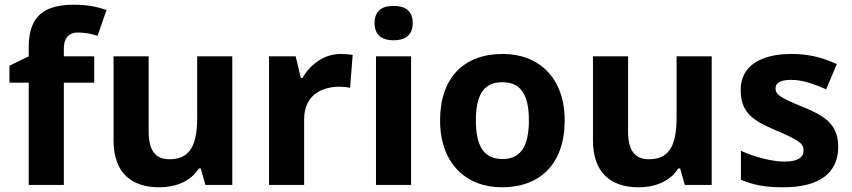

<svg xmlns="http://www.w3.org/2000/svg" viewBox="-20 -878 3616 815"><path d="M380 -527V-639H251V-673C251 -712 269 -740 311 -740C345 -740 371 -733 394 -726L432 -835C402 -847 353 -858 295 -858C177 -858 102 -818 102 -679V-639L20 -599V-527H102V-93H251V-527Z M966 -639H817V-382C817 -266 790 -202 699 -202C638 -202 611 -242 611 -320V-639H462V-283C462 -143 539 -83 656 -83C724 -83 789 -107 824 -163H832L852 -93H966Z M1427 -649C1354 -649 1296 -603 1264 -547H1257L1235 -639H1122V-93H1271V-371C1271 -474 1345 -510 1422 -510C1435 -510 1456 -508 1466 -505L1477 -645C1465 -647 1442 -649 1427 -649Z M1651 -853C1606 -853 1570 -836 1570 -780C1570 -725 1606 -707 1651 -707C1695 -707 1732 -725 1732 -780C1732 -836 1695 -853 1651 -853ZM1725 -639H1576V-93H1725Z M2377 -367C2377 -548 2267 -649 2114 -649C1949 -649 1848 -548 1848 -367C1848 -185 1958 -83 2111 -83C2275 -83 2377 -185 2377 -367ZM2000 -367C2000 -475 2033 -529 2112 -529C2192 -529 2225 -475 2225 -367C2225 -259 2192 -203 2113 -203C2033 -203 2000 -259 2000 -367Z M3001 -639H2852V-382C2852 -266 2825 -202 2734 -202C2673 -202 2646 -242 2646 -320V-639H2497V-283C2497 -143 2574 -83 2691 -83C2759 -83 2824 -107 2859 -163H2867L2887 -93H3001Z M3538 -255C3538 -352 3479 -387 3386 -425C3290 -464 3272 -477 3272 -503C3272 -527 3294 -539 3338 -539C3387 -539 3433 -522 3487 -499L3532 -606C3467 -636 3408 -649 3340 -649C3209 -649 3124 -598 3124 -497C3124 -404 3170 -368 3273 -325C3379 -280 3391 -266 3391 -239C3391 -211 3368 -192 3310 -192C3258 -192 3184 -211 3125 -238V-115C3180 -92 3229 -83 3305 -83C3459 -83 3538 -144 3538 -255Z"/></svg>

Font: Noto Sans Telugu UI
Style: Bold
Weight: 700
Designer: Jelle Bosma - Monotype Design Team
Foundry: Monotype Imaging Inc.
Version: Version 2.005